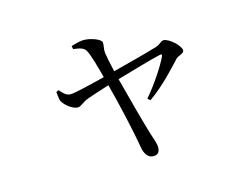

<svg xmlns="http://www.w3.org/2000/svg" viewBox="-86 -695 1172 893"><g transform="rotate(-15 500.0 -248.0)"><path d="M204 -356 192 -350C194 -332 195 -316 199 -306C210 -283 247 -255 270 -255C287 -255 298 -272 327 -283C344 -289 391 -305 434 -318C458 -229 493 -75 505 -1C510 31 525 55 552 55C574 55 583 42 583 19C583 4 572 -28 564 -51C548 -104 513 -232 487 -333C560 -354 665 -385 700 -392C710 -394 714 -393 709 -382C689 -340 643 -269 593 -211L605 -200C678 -251 738 -319 772 -355C785 -368 812 -370 812 -385C812 -407 762 -454 735 -454C724 -454 712 -438 695 -433C664 -423 548 -392 477 -374C468 -411 460 -451 458 -467C456 -488 462 -500 461 -516C461 -533 410 -551 377 -551C356 -551 336 -544 316 -538L319 -523C352 -519 372 -514 381 -494C393 -471 411 -406 423 -360C351 -342 271 -322 252 -323C230 -324 217 -342 204 -356Z"/></g></svg>

Font: Harano Aji Mincho CN
Style: Regular
Weight: 400
Foundry: Masamichi Hosoda
Version: HaranoAjiMinchoCN-Regular version 20230610;ttx 4.39.4